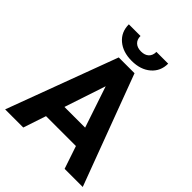

<svg xmlns="http://www.w3.org/2000/svg" viewBox="-247 -1031 1166 1166"><g transform="rotate(45 336.5 -448.0)"><path d="M464.8 -146.5H208L159.2 0H3.4L268.1 -710.9H403.8L669.9 0H514.2ZM247.6 -265.1H425.3L335.9 -531.2ZM507.3 -896.5Q507.3 -831.5 460.7 -791.5Q414.1 -751.5 338.4 -751.5Q262.7 -751.5 216.1 -791Q169.4 -830.6 169.4 -896.5H269.5Q269.5 -865.7 287.8 -848.9Q306.2 -832 338.4 -832Q370.1 -832 388.2 -848.9Q406.2 -865.7 406.2 -896.5Z"/></g></svg>

Font: SteelSelectRoboto
Style: Roboto-Bold
Weight: 700
Designer: Google
Version: Version 2.137; 2017